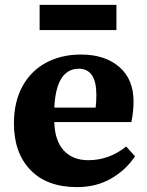

<svg xmlns="http://www.w3.org/2000/svg" viewBox="-20 -751 602 785"><path d="M295 14Q172 14 104.5 -56Q37 -126 37 -246Q37 -335 72 -398.5Q107 -462 169 -495Q231 -528 311 -528Q409 -528 467.5 -477.5Q526 -427 526 -336Q526 -295 517 -252H202Q204 -176 240.5 -136Q277 -96 341 -96Q426 -96 496 -152L532 -112Q494 -55 433.5 -20.5Q373 14 295 14ZM202 -311H371Q374 -335 374 -363Q374 -470 302 -470Q257 -470 231.5 -431Q206 -392 202 -311ZM142 -628V-731H456V-628Z"/></svg>

Font: Literata 36pt
Style: Bold
Weight: 700
Designer: Latin by Veronika Burian and Jose Scaglione. Greek by Irene Vlachou. Cyrillic by Vera Evstafieva.
Foundry: TypeTogether
Version: Version 3.002